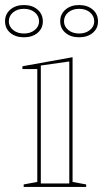

<svg xmlns="http://www.w3.org/2000/svg" viewBox="-58 -742 409 762"><path d="M36 0V-10L90 -20V-468H31V-479L230 -515V-20L284 -10V0ZM104 -14H217V-498L104 -482ZM256 -722Q289 -722 310 -704Q331 -686 331 -657Q331 -629 310 -611.5Q289 -594 256 -594Q223 -594 202 -611.5Q181 -629 181 -658Q181 -686 202 -704Q223 -722 256 -722ZM256 -609Q282 -609 299 -623Q316 -637 316 -657Q316 -679 299 -693Q282 -707 256 -707Q230 -707 213 -693Q196 -679 196 -657Q196 -637 213 -623Q230 -609 256 -609ZM37 -722Q70 -722 91 -704Q112 -686 112 -657Q112 -629 91 -611.5Q70 -594 37 -594Q4 -594 -17 -611.5Q-38 -629 -38 -658Q-38 -686 -17 -704Q4 -722 37 -722ZM37 -609Q63 -609 80 -623Q97 -637 97 -657Q97 -679 80 -693Q63 -707 37 -707Q11 -707 -6 -693Q-23 -679 -23 -657Q-23 -637 -6 -623Q11 -609 37 -609Z"/></svg>

Font: Kalnia Glaze Thin Medium
Style: Regular
Weight: 500
Version: Version 1.110